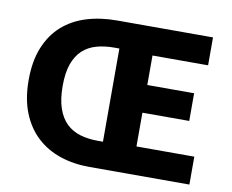

<svg xmlns="http://www.w3.org/2000/svg" viewBox="-73 -746 1017 840"><g transform="rotate(10 435.5 -326.0)"><path d="M373 0Q303 0 243.5 -20Q184 -40 140 -80.5Q96 -121 71 -183Q46 -245 46 -329Q46 -413 71 -474Q96 -535 140.5 -574.5Q185 -614 246.5 -633Q308 -652 381 -652H808V-528H561V-397H769V-274H561V-124H818V0ZM390 -119H413V-533H390Q347 -533 311.5 -523Q276 -513 250.5 -489.5Q225 -466 211 -427Q197 -388 197 -329Q197 -270 211 -229.5Q225 -189 250.5 -164.5Q276 -140 311.5 -129.5Q347 -119 390 -119Z"/></g></svg>

Font: Font
Style: ¶
Weight: 700
Designer: Paul D. Hunt
Foundry: Adobe Systems Incorporated
Version: Version 3.000